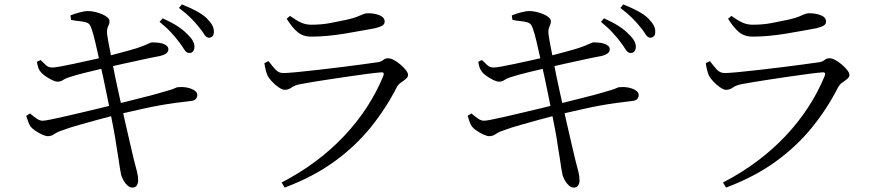

<svg xmlns="http://www.w3.org/2000/svg" viewBox="-20 -804 4040 870"><path d="M836 -564Q824 -565 815 -579.5Q806 -594 792 -613Q777 -633 755.5 -656.5Q734 -680 703 -705L717 -721Q755 -704 782.5 -686.5Q810 -669 828 -650Q846 -633 854 -618.5Q862 -604 861 -589Q860 -577 853.5 -570Q847 -563 836 -564ZM579 46Q569 46 558.5 37Q548 28 540.5 15Q533 2 529 -11Q527 -20 523.5 -41Q520 -62 516 -90.5Q512 -119 507 -146Q503 -176 495.5 -215.5Q488 -255 479.5 -298Q471 -341 462.5 -382Q454 -423 447 -456.5Q440 -490 435 -510Q427 -544 419 -581Q411 -618 403 -647.5Q395 -677 388 -689Q383 -699 369 -703Q355 -707 337.5 -708.5Q320 -710 302 -714L299 -734Q318 -742 341.5 -748Q365 -754 377 -754Q393 -754 410.5 -750Q428 -746 443 -739.5Q458 -733 467 -725Q476 -717 476 -709Q477 -700 473.5 -693Q470 -686 467 -677Q464 -668 465 -652Q469 -623 474.5 -595.5Q480 -568 489 -521Q502 -453 517 -385.5Q532 -318 545.5 -258Q559 -198 570 -151.5Q581 -105 587 -79Q596 -46 601 -25.5Q606 -5 606 15Q606 26 600 36Q594 46 579 46ZM197 -187Q187 -187 171.5 -194Q156 -201 141 -211Q126 -221 118 -231Q113 -239 108.5 -250.5Q104 -262 99 -279L116 -290Q136 -273 148.5 -265Q161 -257 173 -257Q183 -257 210 -262.5Q237 -268 274.5 -276.5Q312 -285 353.5 -295Q395 -305 433.5 -314Q472 -323 499 -331Q528 -337 564.5 -346.5Q601 -356 637.5 -365Q674 -374 703 -382.5Q732 -391 746 -395Q767 -401 774 -405Q781 -409 788 -409Q811 -411 830.5 -406.5Q850 -402 862 -393.5Q874 -385 874 -374Q874 -364 868 -356Q862 -348 842 -346Q806 -342 773 -337.5Q740 -333 703.5 -326.5Q667 -320 620 -309.5Q573 -299 508 -284Q472 -275 427 -262.5Q382 -250 339 -238Q296 -226 267 -215Q239 -206 226 -196.5Q213 -187 197 -187ZM241 -434Q231 -434 215.5 -441.5Q200 -449 185 -459.5Q170 -470 163 -480Q156 -489 153 -498.5Q150 -508 147 -524L164 -532Q177 -519 188.5 -508.5Q200 -498 217 -498Q226 -498 252 -502.5Q278 -507 312.5 -514.5Q347 -522 383.5 -530Q420 -538 451 -545Q492 -556 530 -566Q568 -576 601 -586Q633 -597 647.5 -604Q662 -611 668 -612Q679 -612 692 -611Q705 -610 716.5 -606.5Q728 -603 735.5 -596.5Q743 -590 743 -581Q743 -569 732.5 -561.5Q722 -554 704 -550Q671 -544 625.5 -534Q580 -524 536 -514.5Q492 -505 464 -498Q417 -487 372 -476Q327 -465 293 -454Q273 -447 264 -440.5Q255 -434 241 -434ZM926 -633Q914 -634 905 -649Q896 -664 880 -683Q864 -703 844 -723Q824 -743 791 -768L804 -784Q842 -769 870.5 -753.5Q899 -738 916 -722Q934 -704 942 -689Q950 -674 949 -658Q949 -646 942.5 -639.5Q936 -633 926 -633Z M1256 23Q1339 -20 1410 -73Q1481 -126 1539.5 -188Q1598 -250 1642.5 -318.5Q1687 -387 1717 -460Q1724 -479 1705 -476Q1680 -474 1642 -469Q1604 -464 1560 -457.5Q1516 -451 1472.5 -444.5Q1429 -438 1393 -432Q1357 -426 1337 -422Q1314 -417 1300.5 -407Q1287 -397 1270 -397Q1259 -397 1242.5 -408.5Q1226 -420 1212 -435Q1198 -450 1192 -462Q1187 -475 1183.5 -489Q1180 -503 1178 -518L1197 -527Q1214 -504 1228.5 -488.5Q1243 -473 1264 -473Q1281 -473 1323 -477Q1365 -481 1417.5 -487Q1470 -493 1523 -499.5Q1576 -506 1619.5 -512Q1663 -518 1684 -521Q1706 -523 1715.5 -531.5Q1725 -540 1738 -540Q1750 -540 1765 -532Q1780 -524 1794.5 -511.5Q1809 -499 1819 -486.5Q1829 -474 1829 -464Q1829 -455 1819 -446.5Q1809 -438 1797 -430Q1785 -422 1778 -409Q1728 -311 1659 -226Q1590 -141 1495 -72Q1400 -3 1270 46ZM1391 -638Q1353 -638 1328.5 -658.5Q1304 -679 1279 -719L1294 -732Q1323 -711 1344.5 -701.5Q1366 -692 1390 -692Q1437 -692 1476 -699.5Q1515 -707 1553 -715Q1583 -722 1599 -728.5Q1615 -735 1625 -739.5Q1635 -744 1646 -744Q1678 -744 1700.5 -734.5Q1723 -725 1723 -706Q1723 -695 1713 -688.5Q1703 -682 1679 -676Q1651 -671 1616 -664.5Q1581 -658 1541.5 -651.5Q1502 -645 1463 -641.5Q1424 -638 1391 -638Z M2836 -564Q2824 -565 2815 -579.5Q2806 -594 2792 -613Q2777 -633 2755.5 -656.5Q2734 -680 2703 -705L2717 -721Q2755 -704 2782.5 -686.5Q2810 -669 2828 -650Q2846 -633 2854 -618.5Q2862 -604 2861 -589Q2860 -577 2853.5 -570Q2847 -563 2836 -564ZM2579 46Q2569 46 2558.5 37Q2548 28 2540.5 15Q2533 2 2529 -11Q2527 -20 2523.5 -41Q2520 -62 2516 -90.5Q2512 -119 2507 -146Q2503 -176 2495.5 -215.5Q2488 -255 2479.5 -298Q2471 -341 2462.5 -382Q2454 -423 2447 -456.5Q2440 -490 2435 -510Q2427 -544 2419 -581Q2411 -618 2403 -647.5Q2395 -677 2388 -689Q2383 -699 2369 -703Q2355 -707 2337.5 -708.5Q2320 -710 2302 -714L2299 -734Q2318 -742 2341.5 -748Q2365 -754 2377 -754Q2393 -754 2410.5 -750Q2428 -746 2443 -739.5Q2458 -733 2467 -725Q2476 -717 2476 -709Q2477 -700 2473.5 -693Q2470 -686 2467 -677Q2464 -668 2465 -652Q2469 -623 2474.5 -595.5Q2480 -568 2489 -521Q2502 -453 2517 -385.5Q2532 -318 2545.5 -258Q2559 -198 2570 -151.5Q2581 -105 2587 -79Q2596 -46 2601 -25.5Q2606 -5 2606 15Q2606 26 2600 36Q2594 46 2579 46ZM2197 -187Q2187 -187 2171.5 -194Q2156 -201 2141 -211Q2126 -221 2118 -231Q2113 -239 2108.5 -250.5Q2104 -262 2099 -279L2116 -290Q2136 -273 2148.5 -265Q2161 -257 2173 -257Q2183 -257 2210 -262.5Q2237 -268 2274.5 -276.5Q2312 -285 2353.5 -295Q2395 -305 2433.5 -314Q2472 -323 2499 -331Q2528 -337 2564.5 -346.5Q2601 -356 2637.5 -365Q2674 -374 2703 -382.5Q2732 -391 2746 -395Q2767 -401 2774 -405Q2781 -409 2788 -409Q2811 -411 2830.5 -406.5Q2850 -402 2862 -393.5Q2874 -385 2874 -374Q2874 -364 2868 -356Q2862 -348 2842 -346Q2806 -342 2773 -337.5Q2740 -333 2703.5 -326.5Q2667 -320 2620 -309.5Q2573 -299 2508 -284Q2472 -275 2427 -262.5Q2382 -250 2339 -238Q2296 -226 2267 -215Q2239 -206 2226 -196.5Q2213 -187 2197 -187ZM2241 -434Q2231 -434 2215.5 -441.5Q2200 -449 2185 -459.5Q2170 -470 2163 -480Q2156 -489 2153 -498.5Q2150 -508 2147 -524L2164 -532Q2177 -519 2188.5 -508.5Q2200 -498 2217 -498Q2226 -498 2252 -502.5Q2278 -507 2312.5 -514.5Q2347 -522 2383.5 -530Q2420 -538 2451 -545Q2492 -556 2530 -566Q2568 -576 2601 -586Q2633 -597 2647.5 -604Q2662 -611 2668 -612Q2679 -612 2692 -611Q2705 -610 2716.5 -606.5Q2728 -603 2735.5 -596.5Q2743 -590 2743 -581Q2743 -569 2732.5 -561.5Q2722 -554 2704 -550Q2671 -544 2625.5 -534Q2580 -524 2536 -514.5Q2492 -505 2464 -498Q2417 -487 2372 -476Q2327 -465 2293 -454Q2273 -447 2264 -440.5Q2255 -434 2241 -434ZM2926 -633Q2914 -634 2905 -649Q2896 -664 2880 -683Q2864 -703 2844 -723Q2824 -743 2791 -768L2804 -784Q2842 -769 2870.5 -753.5Q2899 -738 2916 -722Q2934 -704 2942 -689Q2950 -674 2949 -658Q2949 -646 2942.5 -639.5Q2936 -633 2926 -633Z M3256 23Q3339 -20 3410 -73Q3481 -126 3539.5 -188Q3598 -250 3642.5 -318.5Q3687 -387 3717 -460Q3724 -479 3705 -476Q3680 -474 3642 -469Q3604 -464 3560 -457.5Q3516 -451 3472.5 -444.5Q3429 -438 3393 -432Q3357 -426 3337 -422Q3314 -417 3300.5 -407Q3287 -397 3270 -397Q3259 -397 3242.5 -408.5Q3226 -420 3212 -435Q3198 -450 3192 -462Q3187 -475 3183.5 -489Q3180 -503 3178 -518L3197 -527Q3214 -504 3228.5 -488.5Q3243 -473 3264 -473Q3281 -473 3323 -477Q3365 -481 3417.5 -487Q3470 -493 3523 -499.5Q3576 -506 3619.5 -512Q3663 -518 3684 -521Q3706 -523 3715.5 -531.5Q3725 -540 3738 -540Q3750 -540 3765 -532Q3780 -524 3794.5 -511.5Q3809 -499 3819 -486.5Q3829 -474 3829 -464Q3829 -455 3819 -446.5Q3809 -438 3797 -430Q3785 -422 3778 -409Q3728 -311 3659 -226Q3590 -141 3495 -72Q3400 -3 3270 46ZM3391 -638Q3353 -638 3328.5 -658.5Q3304 -679 3279 -719L3294 -732Q3323 -711 3344.5 -701.5Q3366 -692 3390 -692Q3437 -692 3476 -699.5Q3515 -707 3553 -715Q3583 -722 3599 -728.5Q3615 -735 3625 -739.5Q3635 -744 3646 -744Q3678 -744 3700.5 -734.5Q3723 -725 3723 -706Q3723 -695 3713 -688.5Q3703 -682 3679 -676Q3651 -671 3616 -664.5Q3581 -658 3541.5 -651.5Q3502 -645 3463 -641.5Q3424 -638 3391 -638Z"/></svg>

Font: Noto Serif TC
Style: Regular
Weight: 400
Designer: Ryoko NISHIZUKA  (kana & ideographs); Frank Grießhammer (Latin, Greek & Cyrillic); Wenlong ZHANG  (bopomofo); Sandoll Co
Foundry: Adobe
Version: Version 2.003-H1;hotconv 1.1.1;makeotfexe 2.6.0